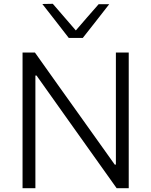

<svg xmlns="http://www.w3.org/2000/svg" viewBox="-20 -989 795 1009"><path d="M98.5 0V-713H163.5Q230.5 -618.5 293.5 -530Q356.5 -441.5 418 -355.5L583 -124H589V-713H656.5V0H593Q536.5 -79 474.5 -166.5Q412.5 -254 337.5 -359L172 -592H166V0ZM341.5 -789.5Q307 -834 272.2 -878.8Q237.5 -923.5 202.5 -968L257.5 -969Q288 -933.5 318 -899Q348 -864.5 378.5 -829Q409 -864 438.5 -898.5Q468 -932.5 498.5 -967H554Q519.5 -923 485 -878.5Q450 -834 415 -789.5Z"/></svg>

Font: Heraclito Light
Style: Regular
Weight: 300
Designer: Kostas Bartsokas (font) & Cristiano Sobral (main changes)
Foundry: Kostas Bartsokas (font) & Cristiano Sobral (main changes)
Version: Version 1.00;July 8, 2020;FontCreator 13.0.0.2655 64-bit